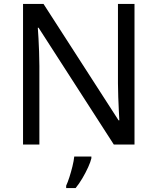

<svg xmlns="http://www.w3.org/2000/svg" viewBox="-20 -734 800 975"><path d="M663 0H558L176 -593H172Q174 -570 175.5 -538.5Q177 -507 178.5 -471.5Q180 -436 180 -399V0H97V-714H201L582 -123H586Q585 -139 583.5 -171Q582 -203 580.5 -241Q579 -279 579 -311V-714H663ZM444 70Q440 88 427.5 115.5Q415 143 398.5 171Q382 199 364 221H316V209Q324 192 332.5 165.5Q341 139 348 110.5Q355 82 357 61H444Z"/></svg>

Font: Noto Sans Tamil
Style: Regular
Weight: 400
Designer: Jelle Bosma - Monotype Design Team
Foundry: Monotype Imaging Inc.
Version: Version 2.003